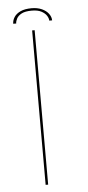

<svg xmlns="http://www.w3.org/2000/svg" viewBox="-55 -804 384 836"><g transform="rotate(-5 137.0 -386.0)"><path d="M110 0H121V-675H110ZM116 -771.5Q86.5 -771.5 67.5 -762.8Q48.5 -754 39.5 -740Q30.5 -726 30.5 -711H43.5Q43.5 -721 49.8 -732.8Q56 -744.5 71.5 -752.8Q87 -761 116 -761Q142 -761 157.8 -752.5Q173.5 -744 180.8 -732.5Q188 -721 188 -711H200.5Q200.5 -726 190.2 -740Q180 -754 160.8 -762.8Q141.5 -771.5 116 -771.5Z"/></g></svg>

Font: Anybody Expanded Thin
Style: Regular
Weight: 250
Width: 7
Version: Version 1.113;gftools[0.9.25]